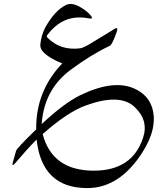

<svg xmlns="http://www.w3.org/2000/svg" viewBox="-20 -484 849 981"><path d="M165 177Q162 -17 298 -160Q221 -191 195 -226Q185 -239 186 -257Q191 -305 211 -343Q260 -431 318 -459Q347 -472 388 -449Q430 -425 447 -400Q457 -386 434 -390Q304 -416 221 -304Q216 -298 223 -291Q289 -225 388 -237Q402 -238 435 -257Q494 -292 526.5 -312.5Q559 -333 566 -337Q586 -348 576 -320Q553 -255 541 -250Q446 -205 342 -128Q205 -27 193 150Q307 43 391 2Q557 -78 663 -33Q735 -2 757 65Q789 168 706 297Q590 477 426 477Q194 477 167 229Q141 255 114 285Q87 315 59 348Q49 360 45.5 359.5Q42 359 45 348L62 287Q66 273 165 177ZM198 201Q247 388 459 388Q656 388 711 220Q741 130 666 61Q591 -8 418 55Q326 88 198 201Z"/></svg>

Font: Amiri
Style: Regular
Weight: 400
Designer: Khaled Hosny
Version: Version 0.114